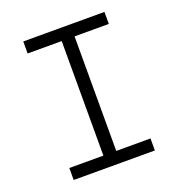

<svg xmlns="http://www.w3.org/2000/svg" viewBox="-126 -798 839 903"><g transform="rotate(-20 293.0 -346.5)"><path d="M89.8 0H496.1V-60.1H324.7V-633.3H496.1V-693.4H89.8V-633.3H260.3V-60.1H89.8Z"/></g></svg>

Font: Cascadia Mono NF Light
Style: Regular
Weight: 300
Monospace: yes
Designer: Aaron Bell
Foundry: Saja Typeworks
Version: Version 2404.023